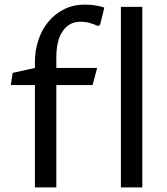

<svg xmlns="http://www.w3.org/2000/svg" viewBox="-20 -812 723 832"><path d="M131.3 -443.4H26.9L34.7 -496.1L131.3 -517.6V-543Q131.3 -593.3 146.5 -638.7Q161.6 -684.1 189.7 -718Q217.8 -752 257.8 -772Q297.9 -792 347.7 -792Q367.7 -792 389.6 -789.1Q411.6 -786.1 432.1 -779.3L413.6 -704.1L403.8 -699.2Q387.7 -707.5 368.9 -712.6Q350.1 -717.8 328.6 -717.8Q301.3 -717.8 281.7 -705.8Q262.2 -693.8 249.3 -673.3Q236.3 -652.8 230.2 -625Q224.1 -597.2 224.1 -565.4V-517.6H400.9L381.3 -443.4H224.1V0H131.3ZM503.9 -782.2H596.7V0H503.9Z"/></svg>

Font: Proza Libre
Style: Regular
Weight: 400
Designer: Jasper de Waard
Foundry: Jasper de Waard
Version: Version 1.001; ttfautohint (v1.4.1.8-43bc)